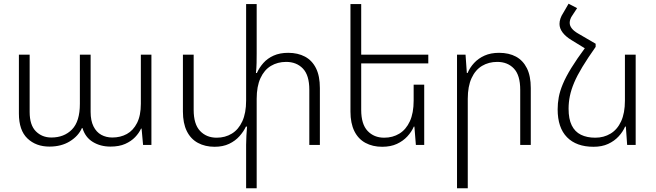

<svg xmlns="http://www.w3.org/2000/svg" viewBox="-20 -782 3538 1036"><path d="M247 9Q174 9 128 -35Q82 -79 82 -169V-487H140V-178Q140 -107 173.5 -73.5Q207 -40 257 -40Q326 -40 368.5 -83.5Q411 -127 411 -222V-487H469V-178Q469 -131 484.5 -100Q500 -69 526.5 -54.5Q553 -40 586 -40Q630 -40 664.5 -59Q699 -78 719.5 -118.5Q740 -159 740 -222V-487H797V0H752L744 -88H741Q730 -64 709 -42Q688 -20 655.5 -5.5Q623 9 576 9Q522 9 481 -16Q440 -41 425 -91H422Q403 -48 357 -19.5Q311 9 247 9Z M1535 -497Q1587 -497 1625.5 -476.5Q1664 -456 1685 -414Q1706 -372 1706 -307V0H1649V-298Q1649 -376 1614.5 -412Q1580 -448 1524 -448Q1478 -448 1442 -426.5Q1406 -405 1385.5 -360.5Q1365 -316 1365 -249V234H1308V-1Q1308 -25 1309.5 -49.5Q1311 -74 1313 -99H1307Q1295 -73 1272.5 -47.5Q1250 -22 1216.5 -6Q1183 10 1138 10Q1087 10 1048 -11Q1009 -32 988 -74.5Q967 -117 967 -180V-487H1025V-189Q1025 -112 1059.5 -75.5Q1094 -39 1149 -39Q1195 -39 1231 -61Q1267 -83 1287.5 -127.5Q1308 -172 1308 -239V-760H1365V-495Q1365 -469 1364.5 -442Q1364 -415 1361 -388H1366Q1379 -417 1401 -442Q1423 -467 1456.5 -482Q1490 -497 1535 -497Z M2269 -325V0H2224L2216 -99H2213Q2201 -71 2178 -46Q2155 -21 2121.5 -5.5Q2088 10 2042 10Q1991 10 1952 -11Q1913 -32 1892 -74.5Q1871 -117 1871 -180V-760H1929V-189Q1929 -112 1963.5 -75.5Q1998 -39 2053 -39Q2099 -39 2135 -61Q2171 -83 2191.5 -127.5Q2212 -172 2212 -239V-325ZM1900 -487H2291V-440H1900Z M2446 234V-487H2492L2499 -388H2503Q2515 -417 2538 -442Q2561 -467 2594.5 -482Q2628 -497 2673 -497Q2726 -497 2764 -476.5Q2802 -456 2823 -414Q2844 -372 2844 -307V0H2787V-298Q2787 -376 2753 -412Q2719 -448 2663 -448Q2617 -448 2581 -426.5Q2545 -405 2524.5 -360.5Q2504 -316 2504 -249V234Z M3138 -525 3194 -546V-529Q3151 -468 3122.5 -421Q3094 -374 3078 -336Q3062 -298 3055 -264Q3048 -230 3048 -195Q3048 -140 3065 -105.5Q3082 -71 3114.5 -55Q3147 -39 3192 -39Q3238 -39 3274.5 -61Q3311 -83 3331.5 -127.5Q3352 -172 3352 -239V-487H3410V0H3364L3357 -99H3353Q3341 -71 3318 -46Q3295 -21 3261.5 -5.5Q3228 10 3183 10Q3090 10 3039.5 -41.5Q2989 -93 2989 -192Q2989 -225 2995 -257.5Q3001 -290 3017 -328.5Q3033 -367 3062.5 -415Q3092 -463 3138 -525ZM3194 -546 3138 -520 3063 -566Q3032 -585 3015.5 -607Q2999 -629 2999 -653Q2999 -667 3004 -682Q3009 -697 3019 -712L3048 -762L3094 -738L3069 -700Q3061 -689 3057.5 -678.5Q3054 -668 3054 -659Q3054 -643 3065.5 -628.5Q3077 -614 3098 -602Z"/></svg>

Font: Noto Sans Armenian Light
Style: Regular
Weight: 300
Designer: Monotype Design Team
Foundry: Monotype Imaging Inc.
Version: Version 2.007